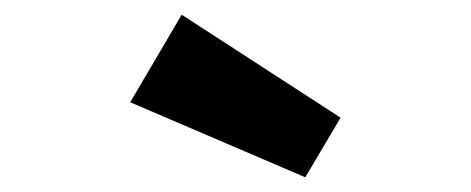

<svg xmlns="http://www.w3.org/2000/svg" viewBox="-20 -880 640 261"><path d="M395 -639 157 -741 227 -860 443 -720Z"/></svg>

Font: Qzxlaeiskcpccdgjqmyffctclhy
Style: Regular
Weight: 700
Monospace: yes
Designer: Carrois Corporate & Edenspiekermann
Foundry: Carrois Corporate GbR & Edenspiekermann AG
Version: Version 2.001